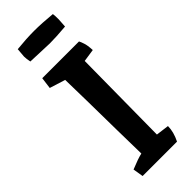

<svg xmlns="http://www.w3.org/2000/svg" viewBox="-289 -927 959 959"><g transform="rotate(-45 190.0 -448.0)"><path d="M323 -700Q322 -700 323.5 -698Q325 -696 327.5 -689.5Q330 -683 333 -674Q339 -658 341 -621Q290 -613 274 -611L269 -96L338 -87Q338 -46 315 0H72L63 -55Q119 -78 147 -84Q146 -143 144 -250Q141 -490 138 -613L55 -639L63 -700ZM79 -889Q148 -896 201 -896Q254 -896 327 -889Q329 -880 329 -850L326 -802Q257 -796 213 -796L80 -801Q75 -824 75 -841Z"/></g></svg>

Font: Inika
Style: Bold
Weight: 700
Version: Version 1.001